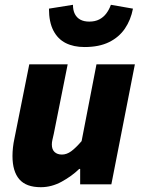

<svg xmlns="http://www.w3.org/2000/svg" viewBox="-20 -768 592 800"><path d="M150 12Q89 12 60.5 -21Q32 -54 32 -118Q32 -135 34 -153.5Q36 -172 40 -190L102 -500H262L204 -210Q201 -197 198.5 -186Q196 -175 196 -166Q196 -145 207.5 -134.5Q219 -124 238 -124Q258 -124 277 -138Q296 -152 320 -180L382 -500H542L444 0H314V-64H310Q279 -34 237 -11Q195 12 150 12ZM332 -572Q287 -572 254 -588.5Q221 -605 202.5 -640.5Q184 -676 184 -732L284 -748Q284 -725 292 -709.5Q300 -694 315 -686Q330 -678 352 -678Q376 -678 393.5 -687Q411 -696 423 -712Q435 -728 442 -748L534 -732Q525 -685 500.5 -649Q476 -613 434.5 -592.5Q393 -572 332 -572Z"/></svg>

Font: Source Sans 3 Black
Style: Italic
Weight: 900
Italic angle: -11°
Designer: Paul D. Hunt
Foundry: Adobe
Version: Version 3.052;hotconv 1.1.0;makeotfexe 2.6.0